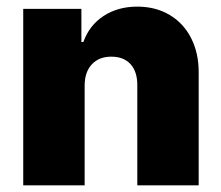

<svg xmlns="http://www.w3.org/2000/svg" viewBox="-20 -557 664 577"><path d="M234.4 0H49.8V-530.3H224.6V-430.7H230.5Q248 -480.5 291 -508.8Q334 -537.1 392.6 -537.1Q447.8 -537.1 490 -512Q532.2 -486.8 554.9 -441.4Q577.6 -396 577.1 -337.9V0H392.6V-299.8Q393.1 -340.8 372.6 -363.8Q352.1 -386.7 314.5 -386.7Q277.3 -386.7 255.9 -363.5Q234.4 -340.3 234.4 -299.8Z"/></svg>

Font: Pretendard JP Black
Style: Regular
Weight: 900
Designer: Base glyphs from Inter by Rasmus Andersson; Hangeul glyphs from Noto Sans CJK(Source Han Sans) by Jang Soo-young and Kan
Foundry: Kil Hyung-jin
Version: Version 1.309